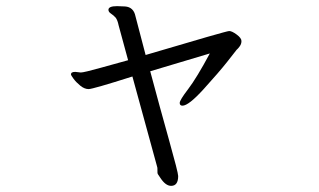

<svg xmlns="http://www.w3.org/2000/svg" viewBox="-20 -541 1040 625"><path d="M560 32Q560 21 530 -86Q500 -193 469 -309L663 -367Q620 -287 592.5 -251Q565 -215 565 -206Q565 -197 574 -197Q594 -197 643 -251Q692 -305 719 -339Q746 -373 748 -376Q750 -379 752.5 -381Q755 -383 760.5 -390.5Q766 -398 766 -407.5Q766 -417 750.5 -428.5Q735 -440 726 -440Q717 -440 454 -362L421 -488Q415 -518 387 -520L361 -521Q333 -521 333 -509Q333 -502 341.5 -496.5Q350 -491 357 -483Q363 -474 366 -459L397 -345Q364 -336 308.5 -320.5Q253 -305 243 -305L225 -307Q211 -307 211 -299Q211 -296 219.5 -284.5Q228 -273 241.5 -262Q255 -251 268.5 -251Q282 -251 411 -292L491 0Q493 4 492.5 13.5Q492 23 494 26L502 38Q519 64 537 64Q560 64 560 32Z"/></svg>

Font: LXGW WenKai TC
Style: Regular
Weight: 400
Designer: LXGW / Fontworks Inc.
Foundry: LXGW / Fontworks Inc.
Version: Version 1.330